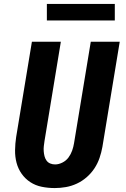

<svg xmlns="http://www.w3.org/2000/svg" viewBox="-20 -947 640 975"><path d="M258 8Q224 8 192 1.5Q160 -5 134 -22Q108 -39 90 -64.5Q72 -90 64 -120.5Q56 -151 56.5 -184.5Q57 -218 62 -251L142 -735H289L206 -231Q204 -218 202.5 -205Q201 -192 202 -179Q203 -166 206 -154Q209 -142 216 -132Q223 -122 234.5 -117Q246 -112 260 -112Q278 -112 297 -121.5Q316 -131 328 -147.5Q340 -164 346.5 -182.5Q353 -201 356 -220L441 -735H588L500 -201Q495 -173 485.5 -145Q476 -117 459.5 -92Q443 -67 420 -47Q397 -27 370 -14.5Q343 -2 314.5 3Q286 8 258 8ZM218 -843V-927H563V-843Z"/></svg>

Font: Iosevka SS04 Heavy Extended
Style: Italic
Weight: 900
Width: 7
Italic angle: -9°
Monospace: yes
Designer: Belleve Invis
Foundry: Belleve Invis
Version: Version 19.0.0; ttfautohint (v1.8.4)